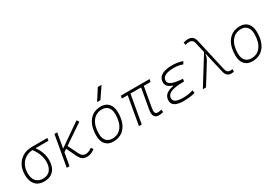

<svg xmlns="http://www.w3.org/2000/svg" viewBox="46 -1794 4010 2803"><g transform="rotate(-30 2051.0 -392.5)"><path d="M251.5 9.8Q157.2 9.8 105.2 -49.3Q53.2 -108.4 53.2 -215.8Q53.2 -307.1 89.8 -375.2Q126.5 -443.4 192.9 -481.2Q259.3 -519 348.1 -519H607.4L599.6 -475.1H381.8Q426.3 -416 447.8 -354Q469.2 -292 469.2 -230.5Q469.2 -115.7 412.4 -53Q355.5 9.8 251.5 9.8ZM329.6 -474.6Q260.3 -470.2 208.5 -436.8Q156.7 -403.3 128.4 -346.2Q100.1 -289.1 100.1 -213.9Q100.1 -128.4 141.6 -81.8Q183.1 -35.2 258.8 -35.2Q336.9 -35.2 379.6 -86.4Q422.4 -137.7 422.4 -230.5Q422.4 -285.6 399.9 -348.9Q377.4 -412.1 329.6 -474.6Z M634.3 0 725.6 -517.6H772.5L728.5 -269L1104.5 -529.3L1130.9 -491.7L803.2 -270.5L883.8 -106.4Q903.8 -65.9 925.5 -50.5Q947.3 -35.2 975.6 -35.2Q1003.4 -35.2 1028.6 -45.2Q1053.7 -55.2 1085 -77.6L1108.9 -41Q1072.3 -14.2 1040.8 -2.2Q1009.3 9.8 971.2 9.8Q928.7 9.8 898.2 -11Q867.7 -31.7 840.8 -87.4L765.6 -245.1L718.8 -213.9L681.2 0Z M1417 9.8Q1334.5 9.8 1288.1 -42.5Q1241.7 -94.7 1241.7 -187.5Q1241.7 -347.7 1313.2 -437.5Q1384.8 -527.3 1511.7 -527.3Q1594.7 -527.3 1641.1 -474.1Q1687.5 -420.9 1687.5 -325.2Q1687.5 -167.5 1616 -78.9Q1544.4 9.8 1417 9.8ZM1426.8 -35.2Q1527.3 -35.2 1584 -111.3Q1640.6 -187.5 1640.6 -323.7Q1640.6 -398.4 1605.2 -440.4Q1569.8 -482.4 1505.9 -482.4Q1403.8 -482.4 1346.2 -406Q1288.6 -329.6 1288.6 -193.8Q1288.6 -119.1 1325.2 -77.1Q1361.8 -35.2 1426.8 -35.2ZM1498 -609.4 1617.2 -794.9H1680.2L1553.7 -609.4Z M2183.6 9.8Q2131.3 9.8 2109.6 -25.6Q2087.9 -61 2101.6 -136.7L2161.1 -473.6H1981.9L1898.4 0H1851.6L1935.1 -473.6H1836.9L1844.7 -517.6H2328.6L2320.8 -473.6H2207L2148.4 -141.6Q2138.7 -85.9 2147.2 -60.5Q2155.8 -35.2 2189.9 -35.2Q2220.7 -35.2 2254.4 -45.4L2259.8 -1Q2224.1 9.8 2183.6 9.8Z M2602.1 9.8Q2410.6 9.8 2410.6 -105Q2410.6 -171.9 2455.8 -208.3Q2501 -244.6 2573.7 -255.9L2575.7 -266.1Q2473.1 -296.9 2473.1 -377Q2473.1 -431.6 2503.9 -464.6Q2534.7 -497.6 2587.2 -512.5Q2639.6 -527.3 2704.6 -527.3Q2805.7 -527.3 2887.2 -499L2863.8 -456.5Q2799.8 -482.4 2707.5 -482.4Q2657.7 -482.4 2614.7 -471.9Q2571.8 -461.4 2545.7 -438Q2519.5 -414.6 2519.5 -374.5Q2519.5 -289.6 2753.9 -278.3L2747.1 -234.4H2719.2Q2670.9 -234.4 2624.5 -229.2Q2578.1 -224.1 2540.8 -211.2Q2503.4 -198.2 2481.4 -174.8Q2459.5 -151.4 2459.5 -115.2Q2459.5 -35.2 2613.8 -35.2Q2674.3 -35.2 2715.8 -43Q2757.3 -50.8 2790 -59.6L2796.4 -13.7Q2716.3 9.8 2602.1 9.8Z M3403.3 9.8Q3362.3 9.8 3337.6 -12.7Q3313 -35.2 3300.8 -88.4L3223.6 -424.8L3216.8 -422.4Q3214.8 -391.1 3206.5 -369.6Q3198.2 -348.1 3181.2 -320.8L2981.9 0H2928.7L3215.3 -460.9L3176.8 -629.9Q3168.5 -667.5 3148.7 -682.9Q3128.9 -698.2 3098.6 -698.2Q3076.7 -698.2 3064 -695.8Q3051.3 -693.4 3033.7 -686L3026.4 -729.5Q3047.9 -736.8 3066.4 -739.5Q3085 -742.2 3106.4 -742.2Q3152.3 -742.2 3180.2 -718.8Q3208 -695.3 3220.2 -639.6L3341.3 -102.5Q3349.6 -65.4 3367.9 -49.8Q3386.2 -34.2 3416 -34.2Q3423.3 -34.2 3450.7 -37.6L3449.2 3.9Q3428.2 9.8 3403.3 9.8Z M3760.7 9.8Q3678.2 9.8 3631.8 -42.5Q3585.4 -94.7 3585.4 -187.5Q3585.4 -347.7 3657 -437.5Q3728.5 -527.3 3855.5 -527.3Q3938.5 -527.3 3984.9 -474.1Q4031.2 -420.9 4031.2 -325.2Q4031.2 -167.5 3959.7 -78.9Q3888.2 9.8 3760.7 9.8ZM3770.5 -35.2Q3871.1 -35.2 3927.7 -111.3Q3984.4 -187.5 3984.4 -323.7Q3984.4 -398.4 3949 -440.4Q3913.6 -482.4 3849.6 -482.4Q3747.6 -482.4 3689.9 -406Q3632.3 -329.6 3632.3 -193.8Q3632.3 -119.1 3668.9 -77.1Q3705.6 -35.2 3770.5 -35.2Z"/></g></svg>

Font: Cascadia Mono NF ExtraLight
Style: Italic
Weight: 200
Italic angle: -10°
Monospace: yes
Designer: Aaron Bell
Foundry: Saja Typeworks
Version: Version 2404.023; ttfautohint (v1.8.4)